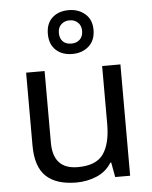

<svg xmlns="http://www.w3.org/2000/svg" viewBox="-57 -864 731 921"><g transform="rotate(-5 309.0 -403.5)"><path d="M533 -536V0H461L448 -71H444Q418 -29 372 -9.5Q326 10 274 10Q177 10 128 -36.5Q79 -83 79 -185V-536H168V-191Q168 -63 287 -63Q376 -63 410.5 -113Q445 -163 445 -257V-536ZM308 -606Q259 -606 229 -634Q199 -662 199 -712Q199 -762 229 -789.5Q259 -817 308 -817Q355 -817 387 -789.5Q419 -762 419 -713Q419 -662 387.5 -634Q356 -606 308 -606ZM308 -656Q333 -656 348.5 -671Q364 -686 364 -712Q364 -738 348 -753Q332 -768 308 -768Q284 -768 268 -753Q252 -738 252 -712Q252 -686 266.5 -671Q281 -656 308 -656Z"/></g></svg>

Font: Noto Sans Tifinagh Air
Style: Regular
Weight: 400
Designer: JamraPatel
Foundry: JamraPatel LLC
Version: Version 2.006; ttfautohint (v1.8.4.7-5d5b)